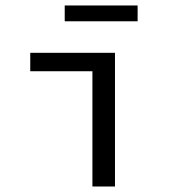

<svg xmlns="http://www.w3.org/2000/svg" viewBox="-20 -678 640 698"><path d="M316 0V-419H90V-486H398V0ZM215.3 -600.6V-658.1H480.3V-600.6Z"/></svg>

Font: Source Code Pro ExtraLight
Style: Regular
Weight: 200
Monospace: yes
Designer: Paul D. Hunt, Teo Tuominen
Foundry: Adobe
Version: Version 1.026;hotconv 1.1.0;makeotfexe 2.6.0